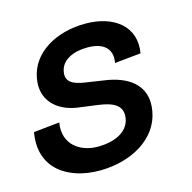

<svg xmlns="http://www.w3.org/2000/svg" viewBox="-84 -601 702 701"><g transform="rotate(-15 267.0 -250.0)"><path d="M210 16C330 16 434 -44 451 -144C469 -244 393 -287 310 -298L244 -308C192 -315 169 -332 176 -367C183 -409 228 -430 282 -430C342 -430 375 -402 365 -349L464 -359C481 -456 407 -516 297 -516C187 -516 91 -462 75 -369C60 -289 114 -238 191 -227L266 -217C315 -210 359 -196 350 -143C341 -93 288 -70 225 -70C162 -70 98 -109 112 -192L14 -182C-10 -49 90 16 210 16Z"/></g></svg>

Font: Uncut Sans Medium
Style: Italic
Weight: 500
Italic angle: -10°
Designer: Kasper Nordkvist
Foundry: Uncut Type
Version: Version 1.111;FEAKit 1.0